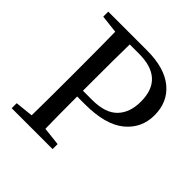

<svg xmlns="http://www.w3.org/2000/svg" viewBox="-193 -882 1031 1031"><g transform="rotate(45 322.5 -366.5)"><path d="M325.2 -690.4H254.9Q252.9 -593.8 252.9 -392.6V-336.9H323.2Q421.9 -336.9 468.3 -384.3Q514.6 -431.6 514.6 -515.6Q514.6 -690.4 325.2 -690.4ZM310.5 -293H252.9Q252.9 -132.8 254.9 -49.8L359.4 -38.1V0H48.8V-38.1L151.4 -48.8Q153.3 -144.5 153.3 -338.9V-392.6Q153.3 -587.9 151.4 -683.6L48.8 -695.3V-733.4H342.8Q476.6 -733.4 547.4 -674.8Q618.2 -616.2 618.2 -515.6Q618.2 -417 542.5 -355Q466.8 -293 310.5 -293Z"/></g></svg>

Font: GenYoMin TW TTF Medium
Style: Regular
Weight: 500
Version: Version 1.300